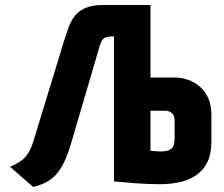

<svg xmlns="http://www.w3.org/2000/svg" viewBox="-20 -720 892 763"><path d="M674 -412H578V-700H389Q344 -700 316.5 -687Q289 -674 274 -652.5Q259 -631 250.5 -605.5Q242 -580 234 -556L114 -163Q104 -129 90.5 -109Q77 -89 59.5 -78Q42 -67 20 -57L112 23Q145 15 169 1Q193 -13 210 -35Q227 -57 240.5 -88Q254 -119 266 -162L376 -537Q381 -553 386.5 -561Q392 -569 401 -572Q410 -575 423 -575H433V1Q433 1 444 2Q455 3 474 4.5Q493 6 516.5 8Q540 10 565.5 11Q591 12 615 12Q657 12 693.5 4Q730 -4 759 -23.5Q788 -43 804 -75.5Q820 -108 820 -156V-264Q820 -302 807.5 -330Q795 -358 774 -376Q753 -394 727 -403Q701 -412 674 -412ZM674 -172Q674 -159 672 -149Q670 -139 664 -132Q658 -125 646 -121.5Q634 -118 616 -118Q613 -118 610 -118.5Q607 -119 602.5 -119Q598 -119 593.5 -119.5Q589 -120 585 -120.5Q581 -121 578 -121V-280H637Q645 -280 651.5 -277.5Q658 -275 663 -270.5Q668 -266 671 -259Q674 -252 674 -242Z"/></svg>

Font: Advent Pro ExtraBold
Style: Regular
Weight: 800
Designer: VivaRado, Andreas Kalpakidis
Foundry: VivaRado, Andreas Kalpakidis
Version: Version 3.000